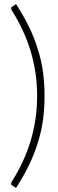

<svg xmlns="http://www.w3.org/2000/svg" viewBox="-20 -781 283 931"><path d="M58 130 40 119Q37 117 35.5 115Q34 113 34 110Q34 106 37 100Q98 4 129 -99.5Q160 -203 160 -316Q160 -428 129 -531.5Q98 -635 37 -731Q34 -738 34 -741Q34 -744 35.5 -746Q37 -748 40 -749L58 -761Q96 -702 122.5 -647Q149 -592 165 -537Q182 -483 189 -428Q196 -373 196 -316Q196 -258 189 -203.5Q182 -149 165 -94Q149 -40 122.5 15.5Q96 71 58 130Z"/></svg>

Font: Aleo ExtraLight
Style: Regular
Weight: 250
Designer: Alessio Laiso
Foundry: Alessio Laiso
Version: Version 2.001;gftools[0.9.29]